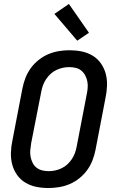

<svg xmlns="http://www.w3.org/2000/svg" viewBox="-20 -935 590 967"><path d="M224 12Q192 12 162.5 6Q133 0 108 -15Q83 -30 66 -54Q49 -78 41.5 -106.5Q34 -135 35 -166.5Q36 -198 43 -230L93 -490Q98 -516 108 -542Q118 -568 134.5 -591Q151 -614 174 -632.5Q197 -651 223 -662Q249 -673 276 -677.5Q303 -682 329 -682Q361 -682 391 -676Q421 -670 446 -655Q471 -640 488 -616Q505 -592 512.5 -563.5Q520 -535 519 -503.5Q518 -472 511 -440L461 -180Q456 -154 446 -128Q436 -102 419.5 -79Q403 -56 380 -37.5Q357 -19 331 -8Q305 3 277.5 7.5Q250 12 224 12ZM226 -73Q242 -73 258 -76.5Q274 -80 290 -87.5Q306 -95 319 -107Q332 -119 342 -134Q352 -149 357.5 -164.5Q363 -180 366 -196L416 -456Q420 -474 421.5 -491Q423 -508 420 -524Q417 -540 409.5 -554.5Q402 -569 390 -579Q378 -589 362 -593Q346 -597 328 -597Q312 -597 296 -593.5Q280 -590 264 -582.5Q248 -575 235 -563Q222 -551 212 -536Q202 -521 196.5 -505.5Q191 -490 188 -474L137 -214Q134 -196 132.5 -179Q131 -162 134 -146Q137 -130 144 -115.5Q151 -101 163.5 -91Q176 -81 192 -77Q208 -73 226 -73ZM369 -730 254 -865 327 -915 428 -770Z"/></svg>

Font: Lode Dark
Style: Bold Italic
Weight: 700
Italic angle: -11°
Monospace: yes
Designer: Belleve Invis
Foundry: Belleve Invis
Version: Version 29.2.0; ttfautohint (v1.8.3)